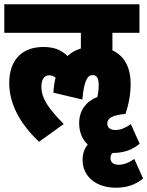

<svg xmlns="http://www.w3.org/2000/svg" viewBox="-20 -642 687 895"><path d="M162 19 277 -64C205 -137 173 -184 173 -238C173 -270 185 -291 210 -291C221 -291 230 -287 239 -280C234 -259 230 -235 229 -210L364 -178C372 -272 390 -292 412 -292C433 -292 440 -275 440 -244C440 -228 438 -209 434 -190C383 -170 349 -129 349 -68C349 -25 364 8 389 32C373 51 365 75 365 103C365 183 430 233 520 233C574 233 613 218 647 190L606 99C580 117 557 126 533 126C509 126 495 115 495 95C495 85 498 77 505 71C558 71 597 56 631 28L590 -63C564 -45 541 -36 517 -36C494 -36 480 -48 480 -65C480 -92 503 -105 565 -111C580 -156 589 -202 589 -251C589 -324 562 -381 504 -407V-489H630V-622H0V-489H357V-416C333 -409 312 -397 295 -381C263 -411 230 -423 182 -423C87 -423 23 -367 23 -255C23 -162 69 -69 162 19Z"/></svg>

Font: Noto Sans Devanagari ExtraCondensed Black
Style: Regular
Weight: 900
Width: 2
Designer: Jelle Bosma - Monotype Design Team
Foundry: Monotype Imaging Inc.
Version: Version 2.004